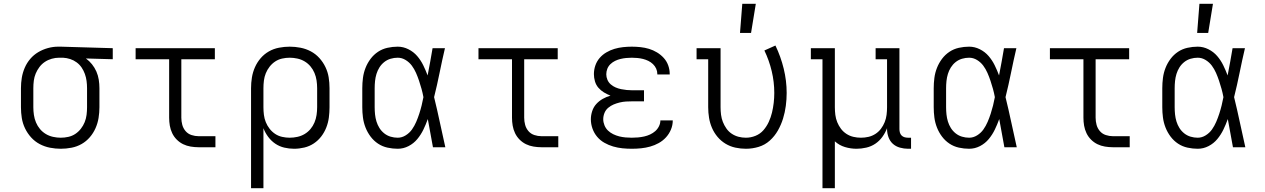

<svg xmlns="http://www.w3.org/2000/svg" viewBox="-20 -773 6640 1008"><path d="M299 8Q271 8 242.5 2.5Q214 -3 188.5 -16.5Q163 -30 143.5 -51.5Q124 -73 111.5 -99Q99 -125 94.5 -153Q90 -181 90 -210V-310Q90 -338 94.5 -365Q99 -392 110 -417.5Q121 -443 139 -464Q157 -485 180.5 -499Q204 -513 231 -520.5Q258 -528 285 -528H300L572 -520V-462L431 -466Q449 -453 463 -435.5Q477 -418 486 -397.5Q495 -377 498.5 -354.5Q502 -332 502 -310V-210Q502 -182 497.5 -154Q493 -126 481.5 -100Q470 -74 451.5 -52.5Q433 -31 408.5 -17Q384 -3 355.5 2.5Q327 8 299 8ZM299 -50Q319 -50 339 -54.5Q359 -59 375.5 -70Q392 -81 404.5 -97Q417 -113 424.5 -131.5Q432 -150 434.5 -170Q437 -190 437 -210V-310Q437 -329 434.5 -348Q432 -367 425.5 -385Q419 -403 408.5 -418.5Q398 -434 382.5 -445.5Q367 -457 348.5 -463Q330 -469 311 -470H290Q271 -470 251.5 -464.5Q232 -459 215.5 -448Q199 -437 187 -421Q175 -405 167.5 -387Q160 -369 157.5 -349.5Q155 -330 155 -310V-210Q155 -190 158 -169.5Q161 -149 169 -130Q177 -111 190 -95.5Q203 -80 220.5 -69.5Q238 -59 258.5 -54.5Q279 -50 299 -50Z M1022 0Q1002 0 981 -3.5Q960 -7 941.5 -16Q923 -25 908 -40Q893 -55 884 -74Q875 -93 871.5 -113.5Q868 -134 868 -155V-462H692V-520H1108V-462H932V-155Q932 -136 937 -117.5Q942 -99 954.5 -84.5Q967 -70 985.5 -64Q1004 -58 1022 -58H1111V0Z M1298 215V-310Q1298 -338 1302.5 -366Q1307 -394 1318.5 -420Q1330 -446 1348.5 -467.5Q1367 -489 1391.5 -503Q1416 -517 1444.5 -522.5Q1473 -528 1501 -528Q1529 -528 1557.5 -522.5Q1586 -517 1611.5 -503.5Q1637 -490 1656.5 -468.5Q1676 -447 1688.5 -421Q1701 -395 1705.5 -367Q1710 -339 1710 -310V-210Q1710 -183 1706.5 -156Q1703 -129 1693 -103.5Q1683 -78 1666.5 -56.5Q1650 -35 1627.5 -20Q1605 -5 1578 1.5Q1551 8 1524 8Q1498 8 1472.5 2Q1447 -4 1425.5 -18.5Q1404 -33 1388 -54.5Q1372 -76 1363 -100V215ZM1501 -50Q1521 -50 1541.5 -54.5Q1562 -59 1579.5 -69.5Q1597 -80 1610 -95.5Q1623 -111 1631 -130Q1639 -149 1642 -169.5Q1645 -190 1645 -210V-310Q1645 -330 1642 -350.5Q1639 -371 1631 -390Q1623 -409 1610 -424.5Q1597 -440 1579.5 -450.5Q1562 -461 1541.5 -465.5Q1521 -470 1501 -470Q1481 -470 1461 -465.5Q1441 -461 1424.5 -450Q1408 -439 1395.5 -423Q1383 -407 1375.5 -388.5Q1368 -370 1365.5 -350Q1363 -330 1363 -310V-210Q1363 -190 1365.5 -170Q1368 -150 1375.5 -131.5Q1383 -113 1395.5 -97Q1408 -81 1424.5 -70Q1441 -59 1461 -54.5Q1481 -50 1501 -50Z M2068 8Q2041 8 2014 2Q1987 -4 1964.5 -19Q1942 -34 1925.5 -56Q1909 -78 1899 -103.5Q1889 -129 1885.5 -156Q1882 -183 1882 -210V-310Q1882 -337 1885.5 -364Q1889 -391 1899 -416.5Q1909 -442 1925.5 -464Q1942 -486 1964.5 -501Q1987 -516 2014 -522Q2041 -528 2068 -528Q2097 -528 2124 -514.5Q2151 -501 2170 -479Q2189 -457 2202 -430.5Q2215 -404 2225 -377Q2232 -413 2238.5 -448.5Q2245 -484 2251 -520H2316Q2301 -456 2288 -391.5Q2275 -327 2259 -263Q2275 -198 2289 -132Q2303 -66 2318 0H2253Q2246 -37 2239.5 -74Q2233 -111 2226 -148Q2216 -120 2203 -93Q2190 -66 2171 -43Q2152 -20 2125 -6Q2098 8 2068 8ZM2068 -50Q2090 -50 2110 -62.5Q2130 -75 2143 -93.5Q2156 -112 2165 -133Q2174 -154 2181 -175.5Q2188 -197 2193.5 -219Q2199 -241 2203 -263Q2199 -285 2193 -306.5Q2187 -328 2180 -349Q2173 -370 2164 -390.5Q2155 -411 2142 -428.5Q2129 -446 2109.5 -458Q2090 -470 2068 -470Q2049 -470 2030.5 -464.5Q2012 -459 1997 -447Q1982 -435 1972 -419Q1962 -403 1956.5 -385Q1951 -367 1949 -348Q1947 -329 1947 -310V-210Q1947 -191 1949 -172Q1951 -153 1956.5 -135Q1962 -117 1972 -101Q1982 -85 1997 -73Q2012 -61 2030.5 -55.5Q2049 -50 2068 -50Z M2822 0Q2802 0 2781 -3.5Q2760 -7 2741.5 -16Q2723 -25 2708 -40Q2693 -55 2684 -74Q2675 -93 2671.5 -113.5Q2668 -134 2668 -155V-462H2492V-520H2908V-462H2732V-155Q2732 -136 2737 -117.5Q2742 -99 2754.5 -84.5Q2767 -70 2785.5 -64Q2804 -58 2822 -58H2911V0Z M3297 8Q3272 8 3247.5 5.5Q3223 3 3199 -4Q3175 -11 3153 -23.5Q3131 -36 3115 -55Q3099 -74 3090.5 -98Q3082 -122 3082 -147Q3082 -168 3089 -189.5Q3096 -211 3110.5 -227Q3125 -243 3144.5 -254Q3164 -265 3185 -271Q3167 -278 3150.5 -288Q3134 -298 3121.5 -312.5Q3109 -327 3103.5 -346Q3098 -365 3098 -384Q3098 -407 3105.5 -429Q3113 -451 3128 -468.5Q3143 -486 3163.5 -498Q3184 -510 3206 -516.5Q3228 -523 3251 -525.5Q3274 -528 3297 -528Q3320 -528 3343 -525.5Q3366 -523 3387.5 -516.5Q3409 -510 3429 -498Q3449 -486 3464.5 -469Q3480 -452 3488 -430Q3496 -408 3496 -385V-382H3431V-384Q3431 -399 3425 -412.5Q3419 -426 3408 -436.5Q3397 -447 3383.5 -453.5Q3370 -460 3356 -463.5Q3342 -467 3327 -468.5Q3312 -470 3297 -470Q3282 -470 3267 -468.5Q3252 -467 3237.5 -463.5Q3223 -460 3209.5 -453.5Q3196 -447 3185 -436.5Q3174 -426 3168.5 -412Q3163 -398 3163 -383Q3163 -368 3169 -354Q3175 -340 3186.5 -330Q3198 -320 3212 -314Q3226 -308 3240.5 -305Q3255 -302 3270 -300.5Q3285 -299 3300 -299H3361V-241H3300Q3283 -241 3266.5 -240Q3250 -239 3233.5 -235Q3217 -231 3201.5 -224.5Q3186 -218 3173 -207Q3160 -196 3153.5 -180Q3147 -164 3147 -147Q3147 -131 3153.5 -115Q3160 -99 3172 -87.5Q3184 -76 3199.5 -68.5Q3215 -61 3231 -57Q3247 -53 3264 -51.5Q3281 -50 3297 -50Q3314 -50 3330 -51.5Q3346 -53 3362 -56.5Q3378 -60 3393 -67Q3408 -74 3420 -84.5Q3432 -95 3439.5 -110Q3447 -125 3447 -141H3512V-140Q3512 -116 3502.5 -93Q3493 -70 3476.5 -52Q3460 -34 3438.5 -22Q3417 -10 3393.5 -3.5Q3370 3 3346 5.5Q3322 8 3297 8Z M3896 8Q3868 8 3840.5 2Q3813 -4 3789 -18.5Q3765 -33 3747 -54.5Q3729 -76 3718 -101.5Q3707 -127 3702.5 -154.5Q3698 -182 3698 -210V-462H3637V-520H3763V-210Q3763 -190 3765.5 -170.5Q3768 -151 3775 -133Q3782 -115 3793.5 -98.5Q3805 -82 3821.5 -71Q3838 -60 3857 -55Q3876 -50 3896 -50Q3922 -50 3946.5 -60Q3971 -70 3988 -89.5Q4005 -109 4016 -133Q4027 -157 4033 -182Q4039 -207 4042 -233Q4045 -259 4045 -285Q4045 -343 4031.5 -399.5Q4018 -456 3993 -508L4051 -534Q4079 -476 4094.5 -412.5Q4110 -349 4110 -285Q4110 -251 4105.5 -217Q4101 -183 4091 -150.5Q4081 -118 4064 -88Q4047 -58 4021.5 -35Q3996 -12 3963 -2Q3930 8 3896 8ZM3865 -600 3877 -753H3948L3923 -600Z M4298 215V-462H4237V-520H4363V-210Q4363 -190 4365.5 -170Q4368 -150 4375.5 -131.5Q4383 -113 4395 -97Q4407 -81 4424 -70Q4441 -59 4460.5 -54.5Q4480 -50 4500 -50Q4520 -50 4539.5 -54.5Q4559 -59 4576 -70Q4593 -81 4605 -97Q4617 -113 4624.5 -131.5Q4632 -150 4634.5 -170Q4637 -190 4637 -210V-462H4577V-520H4702V-95Q4702 -86 4704.5 -77Q4707 -68 4713.5 -61.5Q4720 -55 4729 -52.5Q4738 -50 4747 -50H4763V8H4747Q4726 8 4704.5 2Q4683 -4 4667.5 -18Q4652 -32 4644.5 -53Q4637 -74 4637 -95V-100Q4628 -76 4612.5 -54.5Q4597 -33 4575.5 -18.5Q4554 -4 4528 2Q4502 8 4477 8Q4446 8 4416 -1Q4386 -10 4363 -31V215Z M5068 8Q5041 8 5014 2Q4987 -4 4964.5 -19Q4942 -34 4925.5 -56Q4909 -78 4899 -103.5Q4889 -129 4885.5 -156Q4882 -183 4882 -210V-310Q4882 -337 4885.5 -364Q4889 -391 4899 -416.5Q4909 -442 4925.5 -464Q4942 -486 4964.5 -501Q4987 -516 5014 -522Q5041 -528 5068 -528Q5097 -528 5124 -514.5Q5151 -501 5170 -479Q5189 -457 5202 -430.5Q5215 -404 5225 -377Q5232 -413 5238.5 -448.5Q5245 -484 5251 -520H5316Q5301 -456 5288 -391.5Q5275 -327 5259 -263Q5275 -198 5289 -132Q5303 -66 5318 0H5253Q5246 -37 5239.5 -74Q5233 -111 5226 -148Q5216 -120 5203 -93Q5190 -66 5171 -43Q5152 -20 5125 -6Q5098 8 5068 8ZM5068 -50Q5090 -50 5110 -62.5Q5130 -75 5143 -93.5Q5156 -112 5165 -133Q5174 -154 5181 -175.5Q5188 -197 5193.5 -219Q5199 -241 5203 -263Q5199 -285 5193 -306.5Q5187 -328 5180 -349Q5173 -370 5164 -390.5Q5155 -411 5142 -428.5Q5129 -446 5109.5 -458Q5090 -470 5068 -470Q5049 -470 5030.5 -464.5Q5012 -459 4997 -447Q4982 -435 4972 -419Q4962 -403 4956.5 -385Q4951 -367 4949 -348Q4947 -329 4947 -310V-210Q4947 -191 4949 -172Q4951 -153 4956.5 -135Q4962 -117 4972 -101Q4982 -85 4997 -73Q5012 -61 5030.5 -55.5Q5049 -50 5068 -50Z M5822 0Q5802 0 5781 -3.5Q5760 -7 5741.5 -16Q5723 -25 5708 -40Q5693 -55 5684 -74Q5675 -93 5671.5 -113.5Q5668 -134 5668 -155V-462H5492V-520H5908V-462H5732V-155Q5732 -136 5737 -117.5Q5742 -99 5754.5 -84.5Q5767 -70 5785.5 -64Q5804 -58 5822 -58H5911V0Z M6268 8Q6241 8 6214 2Q6187 -4 6164.5 -19Q6142 -34 6125.5 -56Q6109 -78 6099 -103.5Q6089 -129 6085.5 -156Q6082 -183 6082 -210V-310Q6082 -337 6085.5 -364Q6089 -391 6099 -416.5Q6109 -442 6125.5 -464Q6142 -486 6164.5 -501Q6187 -516 6214 -522Q6241 -528 6268 -528Q6297 -528 6324 -514.5Q6351 -501 6370 -479Q6389 -457 6402 -430.5Q6415 -404 6425 -377Q6432 -413 6438.5 -448.5Q6445 -484 6451 -520H6516Q6501 -456 6488 -391.5Q6475 -327 6459 -263Q6475 -198 6489 -132Q6503 -66 6518 0H6453Q6446 -37 6439.5 -74Q6433 -111 6426 -148Q6416 -120 6403 -93Q6390 -66 6371 -43Q6352 -20 6325 -6Q6298 8 6268 8ZM6268 -50Q6290 -50 6310 -62.5Q6330 -75 6343 -93.5Q6356 -112 6365 -133Q6374 -154 6381 -175.5Q6388 -197 6393.5 -219Q6399 -241 6403 -263Q6399 -285 6393 -306.5Q6387 -328 6380 -349Q6373 -370 6364 -390.5Q6355 -411 6342 -428.5Q6329 -446 6309.5 -458Q6290 -470 6268 -470Q6249 -470 6230.5 -464.5Q6212 -459 6197 -447Q6182 -435 6172 -419Q6162 -403 6156.5 -385Q6151 -367 6149 -348Q6147 -329 6147 -310V-210Q6147 -191 6149 -172Q6151 -153 6156.5 -135Q6162 -117 6172 -101Q6182 -85 6197 -73Q6212 -61 6230.5 -55.5Q6249 -50 6268 -50ZM6265 -600 6277 -753H6348L6323 -600Z"/></svg>

Font: Iosevka Etoile Light
Style: Regular
Weight: 300
Designer: Belleve Invis
Foundry: Belleve Invis
Version: Version 25.0.1; ttfautohint (v1.8.4)